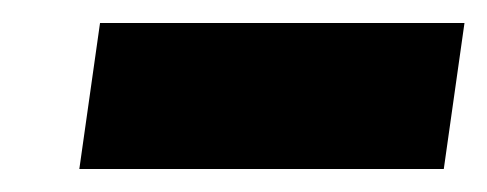

<svg xmlns="http://www.w3.org/2000/svg" viewBox="-20 -765 424 167"><path d="M384 -745 366 -618H49L67 -745Z"/></svg>

Font: Pathway Extreme SemiCondensed ExtraBold
Style: Italic
Weight: 800
Width: 4
Italic angle: -8°
Version: Version 1.001;gftools[0.9.26]